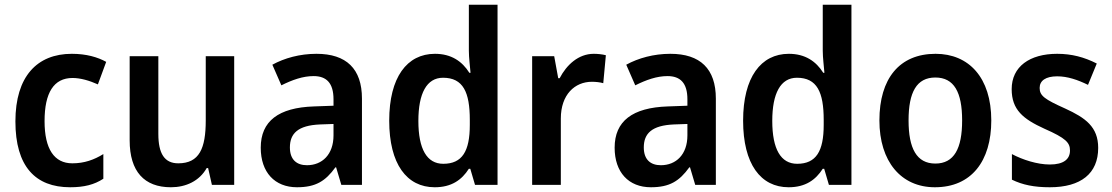

<svg xmlns="http://www.w3.org/2000/svg" viewBox="-20 -780 4690 810"><path d="M276 10C335 10 378 -1 416 -26V-130C377 -106 336 -91 285 -91C209 -91 168 -151 168 -269C168 -389 207 -451 286 -451C320 -451 357 -440 393 -424L428 -519C392 -539 344 -553 283 -553C136 -553 45 -457 45 -268C45 -78 129 10 276 10Z M968 -543H848V-272C848 -154 821 -91 732 -91C674 -91 648 -132 648 -215V-543H527V-188C527 -56 589 10 701 10C764 10 821 -16 852 -71H858L874 0H968Z M1315 -553C1245 -553 1180 -535 1129 -507L1167 -420C1213 -443 1258 -459 1303 -459C1357 -459 1387 -430 1387 -361V-334L1304 -331C1155 -326 1080 -269 1080 -157C1080 -53 1139 10 1233 10C1312 10 1353 -16 1395 -74H1398L1420 0H1507V-364C1507 -490 1441 -553 1315 -553ZM1330 -255 1387 -257V-209C1387 -128 1339 -83 1275 -83C1232 -83 1203 -106 1203 -158C1203 -217 1237 -251 1330 -255Z M1814 10C1885 10 1928 -21 1958 -68H1964L1984 0H2079V-760H1958V-566C1958 -537 1963 -499 1965 -473H1960C1930 -521 1884 -553 1815 -553C1697 -553 1622 -454 1622 -271C1622 -88 1696 10 1814 10ZM1850 -89C1781 -89 1745 -151 1745 -270C1745 -386 1780 -452 1849 -452C1934 -452 1962 -391 1962 -274V-253C1962 -142 1930 -89 1850 -89Z M2485 -553C2420 -553 2370 -506 2341 -450H2335L2318 -543H2225V0H2346V-280C2346 -381 2405 -435 2477 -435C2493 -435 2512 -433 2525 -429L2536 -547C2521 -551 2501 -553 2485 -553Z M2808 -553C2738 -553 2673 -535 2622 -507L2660 -420C2706 -443 2751 -459 2796 -459C2850 -459 2880 -430 2880 -361V-334L2797 -331C2648 -326 2573 -269 2573 -157C2573 -53 2632 10 2726 10C2805 10 2846 -16 2888 -74H2891L2913 0H3000V-364C3000 -490 2934 -553 2808 -553ZM2823 -255 2880 -257V-209C2880 -128 2832 -83 2768 -83C2725 -83 2696 -106 2696 -158C2696 -217 2730 -251 2823 -255Z M3307 10C3378 10 3421 -21 3451 -68H3457L3477 0H3572V-760H3451V-566C3451 -537 3456 -499 3458 -473H3453C3423 -521 3377 -553 3308 -553C3190 -553 3115 -454 3115 -271C3115 -88 3189 10 3307 10ZM3343 -89C3274 -89 3238 -151 3238 -270C3238 -386 3273 -452 3342 -452C3427 -452 3455 -391 3455 -274V-253C3455 -142 3423 -89 3343 -89Z M4162 -272C4162 -453 4067 -553 3927 -553C3774 -553 3690 -448 3690 -272C3690 -99 3781 10 3924 10C4078 10 4162 -100 4162 -272ZM3813 -272C3813 -391 3847 -453 3926 -453C4005 -453 4039 -391 4039 -272C4039 -153 4005 -90 3926 -90C3847 -90 3813 -154 3813 -272Z M4613 -156C4613 -245 4559 -283 4474 -322C4387 -361 4366 -376 4366 -409C4366 -440 4392 -458 4440 -458C4484 -458 4527 -443 4570 -422L4607 -512C4554 -539 4501 -553 4440 -553C4324 -553 4248 -499 4248 -404C4248 -317 4296 -278 4386 -237C4477 -197 4494 -178 4494 -145C4494 -109 4468 -86 4409 -86C4356 -86 4294 -106 4249 -130V-22C4294 0 4343 10 4409 10C4540 10 4613 -48 4613 -156Z"/></svg>

Font: Noto Sans Thai SemCond SemBd
Style: Regular
Weight: 600
Width: 4
Designer: Monotype Design Team
Foundry: Monotype Imaging Inc.
Version: Version 2.002